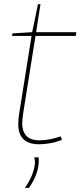

<svg xmlns="http://www.w3.org/2000/svg" viewBox="-20 -685 388 925"><path d="M273 -28 278 -11Q247 1 219 5.5Q191 10 169 10Q134 10 112 -1Q90 -12 79 -33Q68 -54 68 -86Q68 -96 69 -109Q70 -122 72 -135L132 -512H38L40 -524L135 -530L163 -665H175L154 -530H348L345 -512H151L91 -135Q90 -123 88.5 -112Q87 -101 87 -91Q87 -53 106.5 -31Q126 -9 173 -9Q198 -9 223.5 -14.5Q249 -20 273 -28ZM145 73H166Q167 82 167 89.5Q167 97 166 105Q164 125 158 144.5Q152 164 142.5 182.5Q133 201 120 220H100Q122 189 133.5 160Q145 131 148 106Q149 97 148 88.5Q147 80 145 73Z"/></svg>

Font: Georama ExtraCondensed Thin Thin
Style: Italic
Weight: 250
Italic angle: -9°
Version: Version 1.001